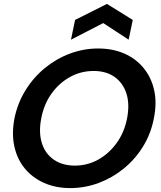

<svg xmlns="http://www.w3.org/2000/svg" viewBox="-20 -955 822 982"><path d="M339 7Q266 7 206.5 -19Q147 -45 107.5 -92.5Q68 -140 53.5 -205.5Q39 -271 54 -350Q70 -428 110.5 -493.5Q151 -559 209.5 -607Q268 -655 338 -681Q408 -707 481 -707Q557 -707 616 -681Q675 -655 714.5 -607Q754 -559 768.5 -493.5Q783 -428 767 -350Q752 -271 711.5 -205.5Q671 -140 612.5 -92.5Q554 -45 484 -19Q414 7 339 7ZM363 -108Q427 -108 482 -138.5Q537 -169 576.5 -223.5Q616 -278 630 -350Q644 -423 626.5 -477Q609 -531 566 -561.5Q523 -592 459 -592Q394 -592 338.5 -561.5Q283 -531 244 -477Q205 -423 191 -350Q177 -278 194 -223.5Q211 -169 255 -138.5Q299 -108 363 -108ZM638 -752 508 -837 343 -752 364 -853 527 -935 659 -853Z"/></svg>

Font: Albert Sans
Style: Bold Italic
Weight: 700
Italic angle: -11.25°
Designer: Andreas Rasmussen
Foundry: a.Foundry
Version: Version 1.025